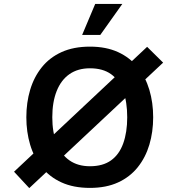

<svg xmlns="http://www.w3.org/2000/svg" viewBox="-20 -952 908 984"><path d="M52 -72 734 -712 816 -631 130 12ZM441 11Q357 11 295.5 -17Q234 -45 194 -95Q154 -145 134.5 -210.5Q115 -276 115 -351Q115 -426 134.5 -491.5Q154 -557 194 -607Q234 -657 295.5 -685Q357 -713 441 -713Q524 -713 585 -685Q646 -657 686 -607Q726 -557 745.5 -491.5Q765 -426 765 -351Q765 -276 745.5 -210.5Q726 -145 686 -95Q646 -45 585 -17Q524 11 441 11ZM441 -100Q507 -100 549 -130Q591 -160 611.5 -217Q632 -274 632 -351Q632 -429 611.5 -485.5Q591 -542 549 -572Q507 -602 441 -602Q379 -602 336 -572Q293 -542 270.5 -485.5Q248 -429 248 -351Q248 -274 270.5 -217Q293 -160 336 -130Q379 -100 441 -100ZM494 -773H401L468 -932H607Z"/></svg>

Font: Inclusive Sans SemiBold
Style: Regular
Weight: 600
Designer: Olivia King
Foundry: Olivia King
Version: Version 2.004